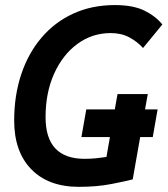

<svg xmlns="http://www.w3.org/2000/svg" viewBox="-20 -723 657 753"><path d="M289.6 9.8Q169.9 9.8 102.8 -59.1Q35.6 -127.9 35.6 -250.5Q35.6 -348.1 63 -430.7Q90.3 -513.2 142.1 -574.5Q193.8 -635.7 266.8 -669.4Q339.8 -703.1 430.7 -703.1Q502 -703.1 545.9 -681.6Q589.8 -660.2 616.7 -627L541 -534.7Q518.6 -559.6 487.3 -576.4Q456.1 -593.3 414.1 -593.3Q341.8 -593.3 283.9 -551Q226.1 -508.8 192.4 -434.3Q158.7 -359.9 158.7 -263.2Q158.7 -100.1 312 -100.1Q335.4 -100.1 356.9 -102.3Q378.4 -104.5 397.5 -107.4L411.1 -185.5H299.3L318.4 -293.9H430.2L440.9 -354H559.6L548.8 -293.9H598.1L579.1 -185.5H529.8L500.5 -19.5Q477.1 -13.2 418.9 -1.7Q360.8 9.8 289.6 9.8Z"/></svg>

Font: Cascadia Code NF SemiBold
Style: Italic
Weight: 600
Italic angle: -10°
Monospace: yes
Designer: Aaron Bell
Foundry: Saja Typeworks
Version: Version 2404.023; ttfautohint (v1.8.4)